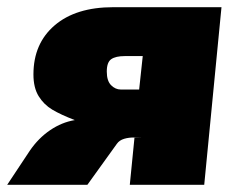

<svg xmlns="http://www.w3.org/2000/svg" viewBox="-39 -514 675 534"><path d="M44 -95Q68 -130 100.5 -152Q133 -174 169 -180Q130 -195 106.5 -209Q83 -223 68.5 -246.5Q54 -270 54 -307Q54 -393 113 -443.5Q172 -494 276 -494H577L529 0H322L335 -131H354Q351 -131 335.5 -131.5Q320 -132 306.5 -128Q293 -124 286 -114L204 0H-19ZM348 -265 358 -358H308Q283 -358 270.5 -349.5Q258 -341 258 -315Q258 -289 270 -277Q282 -265 297 -265Z"/></svg>

Font: Nunito Sans Heavy Heavy
Style: Italic
Weight: 400
Italic angle: -4.541°
Designer: Vernon Adams
Foundry: Vernon Adams
Version: Version 2.002